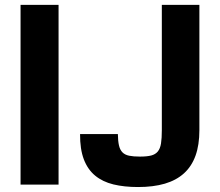

<svg xmlns="http://www.w3.org/2000/svg" viewBox="-20 -747 890 777"><path d="M304 -204.5H457Q457.4 -176.1 461.5 -158.4Q465.6 -140.6 475.5 -130.5Q485.4 -120.4 502.7 -116.8Q519.9 -113.3 546.5 -113.3Q574.6 -113.3 591.8 -117.7Q609 -122.2 618.6 -133.9Q628.2 -145.6 631.6 -166.4Q634.9 -187.1 634.9 -220.2V-727.3H786.9V-220.2Q786.9 -160.5 771.3 -117.2Q755.7 -73.9 724.6 -45.6Q693.5 -17.4 647 -3.7Q600.5 9.9 538.7 9.9Q482.6 9.9 438.9 -0.7Q395.2 -11.4 365.1 -36.2Q334.9 -61.1 319.2 -102.3Q303.6 -143.5 304 -204.5ZM63.2 0V-727.3H217V0Z"/></svg>

Font: Cannonade
Style: Bold
Weight: 700
Designer: Rasmus Andersson
Foundry: rsms
Version: Version 3.012;git-f93a4a705